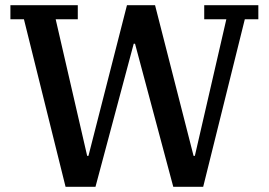

<svg xmlns="http://www.w3.org/2000/svg" viewBox="-20 -718 1033 738"><path d="M72 -644H20V-698H279V-644H194L315 -119H320L468 -698H576L724 -119H729L850 -644H765V-698H973V-644H921L761 0H646L499 -550H494L347 0H232Z"/></svg>

Font: IBM Plex Serif Medm
Style: Regular
Weight: 500
Designer: Mike Abbink, Paul van der Laan, Pieter van Rosmalen
Foundry: Bold Monday
Version: Version 3.001